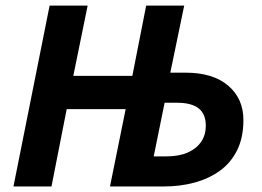

<svg xmlns="http://www.w3.org/2000/svg" viewBox="-20 -672 943 692"><path d="M28.5 0 158.8 -651.8H295.9L244.2 -398.6H457L506.8 -651.8H643.9L593.8 -410.1H648.1Q748 -410.1 802.7 -363.1Q857.3 -316.1 857.3 -239.7Q857.3 -176.1 834.6 -130.4Q811.9 -84.8 772 -56.2Q732 -27.6 680.6 -13.8Q629.2 0 571.9 0H376.4L432.9 -278.7H220.4L165.6 0ZM534 -108.4H580Q625.6 -108.4 657.2 -122.5Q688.7 -136.7 705.3 -161.4Q721.8 -186 721.8 -218.8Q721.8 -261.1 696 -281.4Q670.2 -301.7 618 -301.7H573.3Z"/></svg>

Font: Source Sans 3 VF
Style: Italic
Weight: 200
Italic angle: -11°
Designer: Paul D. Hunt
Foundry: Adobe Systems Incorporated
Version: Version 3.042;hotconv 1.0.118;makeotfexe 2.5.65603